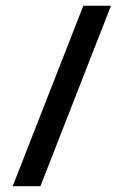

<svg xmlns="http://www.w3.org/2000/svg" viewBox="-20 -333 470 669"><path d="M120.8 315.9 366.7 -313H270.3L24.2 315.9Z"/></svg>

Font: Estedad-FD-VF Thin
Style: Regular
Weight: 100
Designer: Amin Abedi
Version: Version 5.0